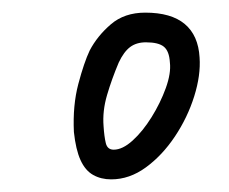

<svg xmlns="http://www.w3.org/2000/svg" viewBox="-20 -798 363 304"><path d="M156 -514Q140 -514 127.5 -521Q115 -528 107.5 -544.5Q100 -561 97 -589Q95 -631 104 -665Q113 -699 122 -718Q134 -741 155.5 -759.5Q177 -778 210 -778Q251 -778 272.5 -760Q294 -742 296 -707Q298 -679 287.5 -645.5Q277 -612 257 -582Q237 -552 211 -533Q185 -514 156 -514ZM160 -561Q174 -561 190 -575.5Q206 -590 220 -612.5Q234 -635 242.5 -658.5Q251 -682 249 -699Q248 -717 239.5 -724Q231 -731 211 -731Q196 -731 186 -723.5Q176 -716 168 -699Q157 -673 149.5 -647.5Q142 -622 144 -598Q145 -582 147.5 -571.5Q150 -561 160 -561Z"/></svg>

Font: Edu NSW ACT Foundation
Style: Regular
Weight: 400
Designer: Tina and Corey Anderson
Foundry: Google for Education
Version: Version 1.003